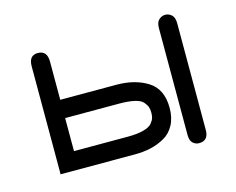

<svg xmlns="http://www.w3.org/2000/svg" viewBox="-76 -582 878 713"><g transform="rotate(-15 363.0 -225.5)"><path d="M358.4 -70.3Q394.5 -70.3 418.5 -76.7Q442.4 -83 451.7 -94.2Q460.9 -105.5 463.4 -114.3Q465.8 -123 465.8 -133.8Q465.8 -146.5 462.9 -155.3Q460 -164.1 450.7 -175.3Q441.4 -186.5 418 -191.9Q394.5 -197.3 358.4 -197.3H151.4V-70.3ZM81.1 0V-415Q81.1 -457 115.2 -457Q151.4 -457 151.4 -415V-267.6H367.2Q438.5 -267.6 487.3 -236.8Q536.1 -206.1 536.1 -133.8Q536.1 -95.7 521.5 -68.4Q506.8 -41 481.4 -26.9Q456.1 -12.7 427.7 -6.3Q399.4 0 367.2 0ZM574.2 -429.7Q574.2 -452.1 585 -461.9Q595.7 -471.7 609.4 -471.7Q623 -471.7 633.8 -461.9Q644.5 -452.1 644.5 -429.7V-19.5Q644.5 21.5 608.4 21.5Q594.7 21.5 584.5 12.2Q574.2 2.9 574.2 -19.5Z"/></g></svg>

Font: Jura
Style: DemiBold
Weight: 600
Version: Version 2.4